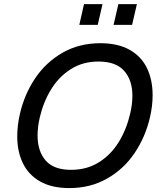

<svg xmlns="http://www.w3.org/2000/svg" viewBox="-20 -912 785 941"><path d="M64.5 -244.1Q64.5 -296.9 77.6 -354Q99.6 -449.7 152.3 -528.3Q205.1 -606.9 286.6 -653.6Q368.2 -700.2 471.7 -700.2Q558.6 -700.2 616 -667.5Q673.3 -634.8 700.7 -577.4Q728 -520 728 -445.3Q728 -392.6 714.8 -335.9Q692.4 -240.2 639.6 -161.9Q586.9 -83.5 505.1 -36.9Q423.3 9.8 319.8 9.8Q233.4 9.8 176.3 -22.9Q119.1 -55.7 91.8 -112.8Q64.5 -169.9 64.5 -244.1ZM617.7 -354Q628.9 -400.4 628.9 -442.4Q628.9 -519 588.6 -564.7Q548.3 -610.4 462.4 -610.4Q385.7 -610.4 326.9 -573Q268.1 -535.6 230.2 -473.6Q192.4 -411.6 174.8 -335.9Q164.1 -288.6 164.1 -248Q164.1 -171.4 203.6 -125.5Q243.2 -79.6 328.1 -79.6Q405.8 -79.6 465.1 -116.9Q524.4 -154.3 562.3 -216.3Q600.1 -278.3 617.7 -354ZM368.7 -790 391.6 -891.6H482.4L459 -790ZM536.6 -790 560.1 -891.6H650.9L627.4 -790Z"/></svg>

Font: Acari Sans Medium
Style: Italic
Weight: 500
Italic angle: -13°
Designer: Alfredo Marco Pradil and Stefan Peev
Foundry: Hanken Design Co.
Version: Version 1.045